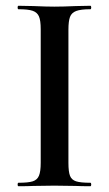

<svg xmlns="http://www.w3.org/2000/svg" viewBox="-20 -645 379 665"><path d="M293 -12Q296 -12 296 -6Q296 0 293 0Q261 0 242 -1L168 -2L96 -1Q77 0 44 0Q41 0 41 -6Q41 -12 44 -12Q78 -12 93.5 -17Q109 -22 115 -36.5Q121 -51 121 -81V-544Q121 -574 115 -588Q109 -602 93.5 -607.5Q78 -613 44 -613Q41 -613 41 -619Q41 -625 44 -625L96 -624Q140 -622 168 -622Q199 -622 243 -624L293 -625Q296 -625 296 -619Q296 -613 293 -613Q260 -613 244 -607Q228 -601 222.5 -586.5Q217 -572 217 -542V-81Q217 -50 222.5 -36Q228 -22 243.5 -17Q259 -12 293 -12Z"/></svg>

Font: Cormorant SC SemiBold
Style: Regular
Weight: 600
Designer: Christian Thalmann (Catharsis Fonts)
Foundry: Catharsis Fonts
Version: Version 4.000